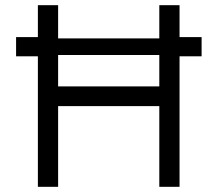

<svg xmlns="http://www.w3.org/2000/svg" viewBox="-20 -720 839 740"><path d="M594 0V-311H204V0H126V-503H42V-577H126V-700H204V-572H594V-700H672V-577H757V-503H672V0ZM594 -387V-508H204V-387Z"/></svg>

Font: Our Lexend Light
Style: Regular
Weight: 300
Designer: Bonnie Shaver-Troup, Thomas Jockin
Foundry: Lexend
Version: Version 1.007